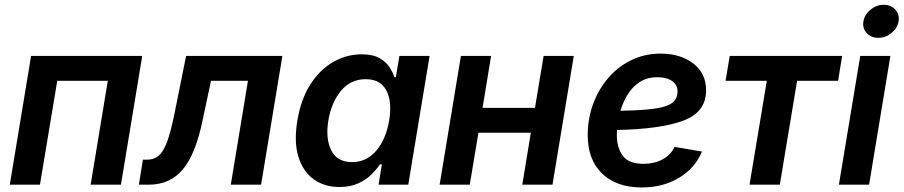

<svg xmlns="http://www.w3.org/2000/svg" viewBox="-20 -783 3831 814"><path d="M583 -545.9 492.7 0H364.3L437 -440.4H222.7L149.4 0H21.5L111.8 -545.9Z M568.8 0 585.9 -106H604Q632.3 -106 652.3 -122.6Q672.4 -139.2 688 -180.9Q703.6 -222.7 718.8 -296.9L769 -545.9H1177.2L1086.9 0H958.5L1031.2 -440.4H874.5L838.4 -270.5Q808.6 -127.4 754.2 -63.7Q699.7 0 611.3 0Z M1418.9 9.8Q1355 9.8 1309.6 -23.2Q1264.2 -56.2 1244.9 -119.1Q1225.6 -182.1 1240.7 -272Q1255.9 -362.8 1296.1 -425.5Q1336.4 -488.3 1393.1 -520.5Q1449.7 -552.7 1512.7 -552.7Q1560.5 -552.7 1588.9 -536.6Q1617.2 -520.5 1631.6 -497.8Q1646 -475.1 1652.3 -455.6H1658.2L1673.3 -545.9H1801.3L1710.9 0H1585L1599.1 -86.4H1590.8Q1577.6 -66.4 1555.4 -43.9Q1533.2 -21.5 1499.5 -5.9Q1465.8 9.8 1418.9 9.8ZM1472.7 -95.7Q1534.2 -95.7 1575.4 -144.5Q1616.7 -193.4 1629.9 -272.5Q1643.1 -352.1 1617.9 -399.7Q1592.8 -447.3 1530.3 -447.3Q1466.3 -447.3 1425.5 -397.9Q1384.8 -348.6 1372.1 -272.5Q1359.4 -195.8 1384.3 -145.8Q1409.2 -95.7 1472.7 -95.7Z M2062 -545.9 2025.9 -325.7H2248L2284.7 -545.9H2412.6L2322.3 0H2194.3L2230.5 -220.2H2008.3L1971.7 0H1843.8L1934.1 -545.9Z M2700.7 11.7Q2593.8 11.7 2532.7 -47.1Q2471.7 -106 2471.7 -210.4Q2471.7 -280.3 2494.6 -342.5Q2517.6 -404.8 2559.1 -452.9Q2600.6 -501 2657 -528.3Q2713.4 -555.7 2780.3 -555.7Q2864.7 -555.7 2919.2 -513.9Q2973.6 -472.2 2973.6 -399.9Q2973.6 -308.6 2878.7 -272.2Q2783.7 -235.8 2595.7 -231.9Q2595.2 -219.7 2595.2 -208.5Q2595.2 -157.7 2620.1 -123Q2645 -88.4 2709.5 -88.4Q2753.9 -88.4 2789.1 -107.4Q2824.2 -126.5 2839.8 -160.2L2956.1 -140.6Q2928.2 -71.8 2860.1 -30Q2792 11.7 2700.7 11.7ZM2610.4 -313.5Q2706.5 -314.9 2759 -323Q2811.5 -331.1 2832 -348.6Q2852.5 -366.2 2852.5 -395.5Q2852.5 -423.3 2829.6 -439.5Q2806.6 -455.6 2767.1 -455.6Q2723.1 -455.6 2691.9 -435.1Q2660.6 -414.6 2640.9 -382.1Q2621.1 -349.6 2610.4 -313.5Z M3157.7 0 3231 -440.4H3056.2L3073.7 -545.9H3550.3L3533.2 -440.4H3359.4L3286.1 0Z M3536.6 0 3627 -545.9H3754.9L3664.6 0ZM3703.6 -622.6Q3672.9 -622.6 3654.3 -643.1Q3635.7 -663.6 3640.6 -692.4Q3645.5 -721.7 3670.9 -742.2Q3696.3 -762.7 3726.6 -762.7Q3757.3 -762.7 3775.9 -742.2Q3794.4 -721.7 3789.6 -692.4Q3784.7 -663.6 3759.5 -643.1Q3734.4 -622.6 3703.6 -622.6Z"/></svg>

Font: Inter Semi Bold
Style: Italic
Weight: 600
Italic angle: -9.39999°
Designer: Rasmus Andersson
Foundry: rsms
Version: Version 4.000;git-3c8e0fc